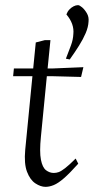

<svg xmlns="http://www.w3.org/2000/svg" viewBox="-20 -716 364 746"><path d="M157 10Q138 10 117.5 -3.5Q97 -17 85 -48.5Q73 -80 78 -134L106 -420H31L34 -450H109L119 -551L154 -560H176L165 -450H185L304 -455L295 -417L181 -420H162L139 -185Q133 -126 139 -95.5Q145 -65 159 -54.5Q173 -44 189 -44Q199 -44 208.5 -47.5Q218 -51 233.5 -63Q249 -75 274 -100L284 -80Q251 -43 228.5 -23.5Q206 -4 189 3Q172 10 157 10ZM251 -485 236 -488Q248 -519 256 -540.5Q264 -562 265 -584Q267 -603 260.5 -622Q254 -641 238 -660Q242 -671 249.5 -679Q257 -687 266 -691.5Q275 -696 283 -696Q289 -696 299 -687.5Q309 -679 317.5 -664.5Q326 -650 324 -632Q323 -611 313 -587.5Q303 -564 287 -538.5Q271 -513 251 -485Z"/></svg>

Font: Ancizar Serif Light
Style: Italic
Weight: 300
Italic angle: -4°
Designer: Cesar Puertas, Viviana Monsalve, Julian Moncada, Julian Prieto, Jose Castro, Felipe Aragon, Mariel Hernandez, Sara Alarc
Version: Version 8.100